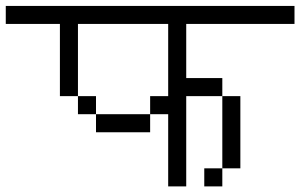

<svg xmlns="http://www.w3.org/2000/svg" viewBox="-20 -708 1040 665"><path d="M1000 -625V-687.5H0V-625H187.5Q187.5 -625 187.5 -375H250V-312.5H312.5V-250H500V-312.5H312.5V-375H250Q250 -375 250 -625H562.5Q562.5 -625 562.5 -375H500V-312.5H562.5Q562.5 -312.5 562.5 -62.5H625V-375H750Q750 -375 750 -125H687.5V-62.5H750V-125H812.5Q812.5 -125 812.5 -375H750V-437.5H625V-625Z"/></svg>

Font: UnifontExMono
Style: Regular
Weight: 500
Version: Version 15.0.06